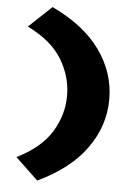

<svg xmlns="http://www.w3.org/2000/svg" viewBox="-59 -747 702 979"><g transform="rotate(5 291.5 -258.0)"><path d="M169 186 53 76Q176 15 229.5 -72.5Q283 -160 283 -258Q283 -356 229.5 -444Q176 -532 53 -592L170 -702Q335 -624 417 -509Q499 -394 499 -258Q499 -123 416.5 -7.5Q334 108 169 186Z"/></g></svg>

Font: Lexend Giga Black
Style: Regular
Weight: 900
Designer: Bonnie Shaver-Troup, Thomas Jockin
Foundry: Lexend
Version: Version 1.007